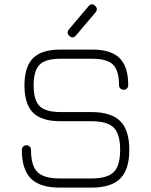

<svg xmlns="http://www.w3.org/2000/svg" viewBox="-20 -860 692 879"><path d="M298 -695Q283 -708 295 -725L385 -831Q399 -848 415 -834Q430 -820 418 -804L328 -698Q314 -681 298 -695ZM254 -1Q163 -1 121.5 -42.5Q80 -84 80 -174Q80 -183 86 -189Q92 -195 101 -195Q110 -195 116 -189Q122 -183 122 -174Q122 -101 151.5 -72Q181 -43 254 -43H398Q471 -43 500.5 -72Q530 -101 530 -174Q530 -247 500.5 -276Q471 -305 398 -305H257Q171 -305 131.5 -344Q92 -383 92 -469Q92 -554 131 -593.5Q170 -633 256 -633H403Q488 -633 527.5 -594Q567 -555 567 -470Q567 -461 561 -455Q555 -449 546 -449Q537 -449 531 -455Q525 -461 525 -470Q525 -537 497.5 -564Q470 -591 403 -591H256Q188 -591 161 -563.5Q134 -536 134 -469Q134 -401 161.5 -374Q189 -347 257 -347H398Q489 -347 530.5 -305.5Q572 -264 572 -174Q572 -84 530.5 -42.5Q489 -1 398 -1Z"/></svg>

Font: Jura Light
Style: Regular
Weight: 300
Designer: Daniel Johnson, Alexei Vanyashin
Foundry: Daniel Johnson
Version: Version 5.103